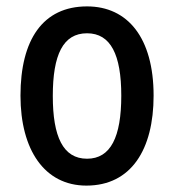

<svg xmlns="http://www.w3.org/2000/svg" viewBox="-20 -570 543 600"><path d="M460 -271C460 -452 379 -550 252 -550C114 -550 44 -446 44 -271C44 -102 119 10 250 10C390 10 460 -103 460 -271ZM145 -270C145 -399 177 -466 252 -466C326 -466 359 -399 359 -271C359 -142 326 -74 252 -74C177 -74 145 -143 145 -270Z"/></svg>

Font: Noto Sans Arabic Cond Med
Style: Regular
Weight: 500
Width: 3
Designer: Monotype Design Team, Nadine Chahine, Nizar Qandah and Khaled Hosny
Foundry: Monotype Imaging Inc.
Version: Version 2.012